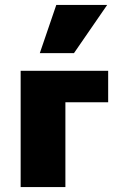

<svg xmlns="http://www.w3.org/2000/svg" viewBox="-20 -761 482 781"><path d="M64 0V-473H246V0ZM110 -345V-473H420V-345ZM142 -545 209 -741H416L281 -545Z"/></svg>

Font: Ysabeau SC Black
Style: Regular
Weight: 900
Designer: Christian Thalmann (Catharsis Fonts)
Version: Version 2.001;gftools[0.9.30]; featfreeze: smcp